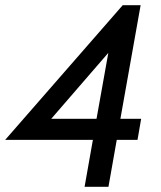

<svg xmlns="http://www.w3.org/2000/svg" viewBox="-40 -720 620 740"><path d="M-20 -181 433 -700H502L424 -262H504L490 -181H410L378 0H286L318 -181ZM134 -235 117 -262H332L388 -575L404 -547Z"/></svg>

Font: Cabin VF Beta
Style: Italic
Weight: 400
Italic angle: -7°
Designer: Pablo Impallari
Foundry: Pablo Impallari. http://www.impallari.com Igino Marini. http://www.ikern.com
Version: Version 2.300